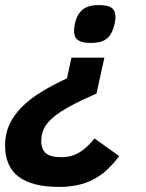

<svg xmlns="http://www.w3.org/2000/svg" viewBox="-46 -547 579 760"><path d="M367.2 -318.8 335.9 -176.8Q273.4 -149.4 231.7 -126.7Q189.9 -104 164.3 -82.3Q138.7 -60.5 127.9 -37.8Q117.2 -15.1 117.2 12.2Q117.2 43.9 135.7 59.6Q154.3 75.2 196.8 75.2Q218.3 75.2 235.8 70.3Q253.4 65.4 269 55.9Q284.7 46.4 299.1 32.7Q313.5 19 328.1 1L425.8 70.8Q402.3 102.5 377 125.7Q351.6 148.9 322.5 163.8Q293.5 178.7 260.3 185.8Q227.1 192.9 188 192.9Q82 192.9 28.1 152.8Q-25.9 112.8 -25.9 27.8Q-25.9 -16.6 -8.8 -54Q8.3 -91.3 40.3 -123.3Q72.3 -155.3 117.4 -183.1Q162.6 -210.9 219.2 -236.8L236.8 -318.8ZM247.1 -423.8Q247.1 -440.4 251.2 -456.8Q255.4 -473.1 262.2 -485.8Q273.9 -507.8 294.2 -517.3Q314.5 -526.9 346.2 -526.9Q381.3 -526.9 396.2 -515.6Q411.1 -504.4 411.1 -481Q411.1 -467.3 407.7 -452.9Q404.3 -438.5 398.9 -424.8Q388.2 -399.4 368.4 -388.2Q348.6 -377 314 -377Q279.3 -377 263.2 -387.9Q247.1 -398.9 247.1 -423.8Z"/></svg>

Font: Lorenzo Sans
Style: Bold Italic
Weight: 700
Italic angle: -12°
Foundry: Intel Corporation
Version: Version 1.00; ttfautohint (v1.5)